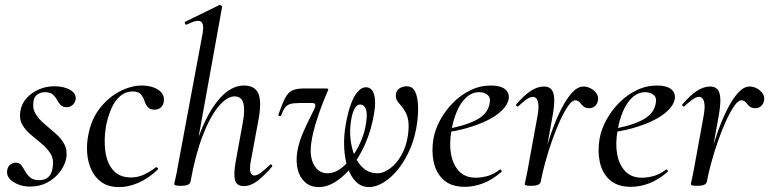

<svg xmlns="http://www.w3.org/2000/svg" viewBox="-20 -746 3121 779"><path d="M103 11Q63 11 34 -8Q5 -27 9 -54Q11 -70 21.5 -78Q32 -86 44 -86Q59 -86 67 -75Q75 -64 82.5 -50.5Q90 -37 102.5 -26Q115 -15 139 -15Q163 -15 177 -28.5Q191 -42 194 -69Q199 -100 185 -122.5Q171 -145 148.5 -163.5Q126 -182 104 -200.5Q82 -219 69.5 -242Q57 -265 63 -297Q68 -326 88.5 -348.5Q109 -371 138.5 -383.5Q168 -396 201 -396Q240 -396 265 -381Q290 -366 287 -343Q284 -327 273 -319Q262 -311 252 -311Q234 -311 225.5 -320.5Q217 -330 210.5 -342Q204 -354 193.5 -363Q183 -372 162 -372Q144 -372 131 -362Q118 -352 116 -335Q111 -306 124.5 -284Q138 -262 160.5 -243Q183 -224 205.5 -204.5Q228 -185 241 -161Q254 -137 249 -105Q244 -77 224 -50Q204 -23 173 -6Q142 11 103 11Z M464 13Q420 13 392.5 -6.5Q365 -26 350.5 -57.5Q336 -89 333.5 -127Q331 -165 339 -202Q351 -264 386 -308Q421 -352 466.5 -375.5Q512 -399 556 -399Q580 -399 601 -392Q622 -385 634.5 -371Q647 -357 645 -337Q644 -322 634 -311.5Q624 -301 606 -301Q588 -301 579 -312Q570 -323 566 -337Q562 -350 552 -362.5Q542 -375 518 -375Q490 -375 468 -356.5Q446 -338 432 -306Q418 -274 410 -234Q401 -179 407.5 -131.5Q414 -84 439.5 -55Q465 -26 512 -26Q541 -26 567 -39Q593 -52 612 -67Q615 -69 619 -65Q623 -61 620 -58Q581 -21 541 -4Q501 13 464 13Z M714 8Q698 8 692.5 6Q687 4 687 1Q687 -2 692.5 -25Q698 -48 702 -74L802 -610Q809 -649 795 -658.5Q781 -668 737 -646Q733 -645 730.5 -651Q728 -657 732 -658L869 -725Q874 -727 878 -723Q882 -719 881 -717L753 -9Q750 8 714 8ZM969 9Q941 9 934 -14Q927 -37 936 -89L965 -248Q975 -302 967 -328.5Q959 -355 932 -355Q901 -355 867 -314.5Q833 -274 803 -197Q773 -120 753 -9L739 -10Q760 -127 795 -214.5Q830 -302 875 -350.5Q920 -399 970 -399Q1013 -399 1027.5 -368Q1042 -337 1030 -267L997 -89Q992 -59 996.5 -46.5Q1001 -34 1012 -34Q1024 -34 1039.5 -46Q1055 -58 1075 -77Q1078 -81 1082.5 -77Q1087 -73 1083 -69Q1051 -32 1024 -11.5Q997 9 969 9Z M1274 13Q1240 13 1218 -6.5Q1196 -26 1188 -58.5Q1180 -91 1186 -130Q1193 -172 1213.5 -217Q1234 -262 1254 -301Q1261 -316 1259 -322Q1257 -328 1246 -328H1196Q1171 -328 1157.5 -324Q1144 -320 1136 -309Q1128 -298 1121 -278Q1119 -274 1113.5 -275.5Q1108 -277 1110 -282Q1125 -325 1136.5 -347.5Q1148 -370 1165 -378.5Q1182 -387 1211 -387H1301Q1310 -387 1311.5 -385Q1313 -383 1309 -375Q1287 -325 1268 -267.5Q1249 -210 1243 -167Q1235 -110 1254 -76.5Q1273 -43 1309 -43Q1335 -43 1359.5 -60Q1384 -77 1406.5 -107Q1429 -137 1445 -174.5Q1461 -212 1466 -253Q1471 -287 1464 -304.5Q1457 -322 1441 -322Q1427 -322 1418 -304Q1409 -286 1405 -261Q1398 -222 1402 -183Q1406 -144 1420 -112Q1434 -80 1457 -61.5Q1480 -43 1512 -43Q1536 -43 1562 -62Q1588 -81 1608 -115.5Q1628 -150 1635 -196Q1640 -233 1636.5 -255.5Q1633 -278 1624.5 -292.5Q1616 -307 1606 -319Q1598 -327 1592 -336Q1586 -345 1586 -357Q1586 -378 1600 -387Q1614 -396 1630 -396Q1652 -396 1662.5 -377.5Q1673 -359 1675.5 -326.5Q1678 -294 1673 -253Q1666 -194 1645.5 -145.5Q1625 -97 1597 -61.5Q1569 -26 1537.5 -6.5Q1506 13 1477 13Q1447 13 1425.5 -7.5Q1404 -28 1391.5 -63.5Q1379 -99 1376.5 -145.5Q1374 -192 1383 -242Q1391 -288 1403 -321.5Q1415 -355 1431 -373.5Q1447 -392 1464 -392Q1489 -392 1497.5 -363Q1506 -334 1498 -287Q1487 -220 1463 -165Q1439 -110 1407.5 -70Q1376 -30 1341.5 -8.5Q1307 13 1274 13Z M1866 12Q1811 12 1780 -16Q1749 -44 1739.5 -89Q1730 -134 1739 -185Q1746 -223 1767 -261Q1788 -299 1819 -330Q1850 -361 1889 -380Q1928 -399 1972 -399Q2010 -399 2028.5 -384.5Q2047 -370 2044 -345Q2040 -321 2016.5 -298Q1993 -275 1956 -257Q1919 -239 1873 -226Q1827 -213 1779 -208L1781 -221Q1856 -232 1907 -256.5Q1958 -281 1966 -324Q1972 -349 1958.5 -360.5Q1945 -372 1925 -372Q1895 -372 1872 -351Q1849 -330 1834 -295Q1819 -260 1812 -218Q1802 -164 1810 -120.5Q1818 -77 1843 -51Q1868 -25 1910 -25Q1933 -25 1958.5 -32Q1984 -39 2008 -58Q2010 -60 2013.5 -56Q2017 -52 2015 -49Q1977 -16 1939.5 -2Q1902 12 1866 12Z M2174 -9 2164 -10Q2173 -57 2187 -110Q2201 -163 2219 -213.5Q2237 -264 2258 -305Q2279 -346 2301.5 -370.5Q2324 -395 2348 -395Q2362 -395 2376.5 -387.5Q2391 -380 2400 -367Q2409 -354 2406 -338Q2404 -325 2394.5 -316Q2385 -307 2370 -307Q2355 -307 2346.5 -315Q2338 -323 2331.5 -331Q2325 -339 2314 -339Q2301 -339 2285 -316Q2269 -293 2252 -256Q2235 -219 2219.5 -174.5Q2204 -130 2192 -86.5Q2180 -43 2174 -9ZM2135 8Q2119 8 2114 6Q2109 4 2109 1Q2109 -2 2114.5 -26Q2120 -50 2124 -74L2160 -271Q2166 -304 2164.5 -321Q2163 -338 2157 -345.5Q2151 -353 2142 -353Q2130 -353 2114.5 -341.5Q2099 -330 2083 -315Q2080 -312 2076 -316Q2072 -320 2075 -323Q2107 -360 2134 -377.5Q2161 -395 2187 -395Q2206 -395 2216.5 -384Q2227 -373 2228.5 -347Q2230 -321 2222 -276L2174 -9Q2171 8 2135 8Z M2540 12Q2485 12 2454 -16Q2423 -44 2413.5 -89Q2404 -134 2413 -185Q2420 -223 2441 -261Q2462 -299 2493 -330Q2524 -361 2563 -380Q2602 -399 2646 -399Q2684 -399 2702.5 -384.5Q2721 -370 2718 -345Q2714 -321 2690.5 -298Q2667 -275 2630 -257Q2593 -239 2547 -226Q2501 -213 2453 -208L2455 -221Q2530 -232 2581 -256.5Q2632 -281 2640 -324Q2646 -349 2632.5 -360.5Q2619 -372 2599 -372Q2569 -372 2546 -351Q2523 -330 2508 -295Q2493 -260 2486 -218Q2476 -164 2484 -120.5Q2492 -77 2517 -51Q2542 -25 2584 -25Q2607 -25 2632.5 -32Q2658 -39 2682 -58Q2684 -60 2687.5 -56Q2691 -52 2689 -49Q2651 -16 2613.5 -2Q2576 12 2540 12Z M2848 -9 2838 -10Q2847 -57 2861 -110Q2875 -163 2893 -213.5Q2911 -264 2932 -305Q2953 -346 2975.5 -370.5Q2998 -395 3022 -395Q3036 -395 3050.5 -387.5Q3065 -380 3074 -367Q3083 -354 3080 -338Q3078 -325 3068.5 -316Q3059 -307 3044 -307Q3029 -307 3020.5 -315Q3012 -323 3005.5 -331Q2999 -339 2988 -339Q2975 -339 2959 -316Q2943 -293 2926 -256Q2909 -219 2893.5 -174.5Q2878 -130 2866 -86.5Q2854 -43 2848 -9ZM2809 8Q2793 8 2788 6Q2783 4 2783 1Q2783 -2 2788.5 -26Q2794 -50 2798 -74L2834 -271Q2840 -304 2838.5 -321Q2837 -338 2831 -345.5Q2825 -353 2816 -353Q2804 -353 2788.5 -341.5Q2773 -330 2757 -315Q2754 -312 2750 -316Q2746 -320 2749 -323Q2781 -360 2808 -377.5Q2835 -395 2861 -395Q2880 -395 2890.5 -384Q2901 -373 2902.5 -347Q2904 -321 2896 -276L2848 -9Q2845 8 2809 8Z"/></svg>

Font: Cormorant Medium
Style: Italic
Weight: 500
Italic angle: -10°
Designer: Christian Thalmann (Catharsis Fonts)
Foundry: Catharsis Fonts
Version: Version 4.000